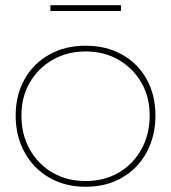

<svg xmlns="http://www.w3.org/2000/svg" viewBox="-20 -705 655 735"><path d="M308 10Q229 10 168.5 -25Q108 -60 74 -122Q40 -184 40 -263Q40 -341 74 -401.5Q108 -462 168.5 -496Q229 -530 308 -530Q387 -530 447.5 -496Q508 -462 541.5 -401.5Q575 -341 575 -263Q575 -184 541.5 -122Q508 -60 447.5 -25Q387 10 308 10ZM308 -12Q379 -12 434 -44Q489 -76 521 -133Q553 -190 553 -263Q553 -334 521 -389Q489 -444 434 -476Q379 -508 308 -508Q237 -508 181.5 -476Q126 -444 94 -389Q62 -334 62 -263Q62 -190 94 -133Q126 -76 181.5 -44Q237 -12 308 -12ZM173 -663V-685H443V-663Z"/></svg>

Font: Lexend Thin
Style: Regular
Weight: 100
Designer: Bonnie Shaver-Troup, Thomas Jockin
Foundry: Lexend
Version: Version 1.007; ttfautohint (v1.8.3)